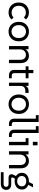

<svg xmlns="http://www.w3.org/2000/svg" viewBox="1856 -2626 970 4723"><g transform="rotate(90 2341.5 -265.0)"><path d="M289 10Q218 10 162.5 -21Q107 -52 75 -107.5Q43 -163 43 -235V-247Q43 -319 75 -374Q107 -429 162.5 -460Q218 -491 289 -491Q342 -491 385.5 -472Q429 -453 459 -417L409 -367Q386 -391 356 -403.5Q326 -416 289 -416Q242 -416 204 -395Q166 -374 144.5 -336Q123 -298 123 -247V-235Q123 -184 145 -146Q167 -108 204.5 -86.5Q242 -65 290 -65Q326 -65 356.5 -76.5Q387 -88 411 -113L460 -64Q431 -29 386.5 -9.5Q342 10 289 10Z M757 10Q688 10 634 -21.5Q580 -53 549 -109Q518 -165 518 -238V-247Q518 -319 549 -374Q580 -429 634 -460Q688 -491 757 -491Q826 -491 880 -460Q934 -429 965 -374.5Q996 -320 996 -249V-238Q996 -165 965 -109Q934 -53 880 -21.5Q826 10 757 10ZM757 -62Q804 -62 840 -84.5Q876 -107 896 -146.5Q916 -186 916 -238V-249Q916 -299 896 -337Q876 -375 840 -397Q804 -419 757 -419Q711 -419 675 -397Q639 -375 618.5 -336Q598 -297 598 -247V-238Q598 -186 618.5 -146.5Q639 -107 675 -84.5Q711 -62 757 -62Z M1114 0V-481H1192V-351H1170Q1181 -392 1201.5 -419Q1222 -446 1247.5 -462Q1273 -478 1300 -484.5Q1327 -491 1351 -491Q1432 -491 1482.5 -439Q1533 -387 1533 -283V0H1452V-271Q1452 -348 1417.5 -382.5Q1383 -417 1330 -417Q1293 -417 1262.5 -400Q1232 -383 1213.5 -350.5Q1195 -318 1195 -270V0Z M1832 0Q1808 0 1784 -7Q1760 -14 1741 -29Q1722 -44 1711 -68.5Q1700 -93 1700 -128V-600H1780V-123Q1780 -100 1795.5 -84.5Q1811 -69 1833 -69H1906V0ZM1612 -411V-481H1906V-411Z M2014 0V-481H2092V-358L2081 -359Q2088 -408 2108.5 -435Q2129 -462 2159 -472.5Q2189 -483 2225 -483H2266V-403H2219Q2161 -403 2128 -374.5Q2095 -346 2095 -285V0Z M2544 10Q2475 10 2421 -21.5Q2367 -53 2336 -109Q2305 -165 2305 -238V-247Q2305 -319 2336 -374Q2367 -429 2421 -460Q2475 -491 2544 -491Q2613 -491 2667 -460Q2721 -429 2752 -374.5Q2783 -320 2783 -249V-238Q2783 -165 2752 -109Q2721 -53 2667 -21.5Q2613 10 2544 10ZM2544 -62Q2591 -62 2627 -84.5Q2663 -107 2683 -146.5Q2703 -186 2703 -238V-249Q2703 -299 2683 -337Q2663 -375 2627 -397Q2591 -419 2544 -419Q2498 -419 2462 -397Q2426 -375 2405.5 -336Q2385 -297 2385 -247V-238Q2385 -186 2405.5 -146.5Q2426 -107 2462 -84.5Q2498 -62 2544 -62Z M3030 0Q2972 0 2936 -33.5Q2900 -67 2900 -123V-697L2936 -661H2812V-730H2981V-122Q2981 -99 2996 -84Q3011 -69 3034 -69H3080V0Z M3301 0Q3243 0 3207 -33.5Q3171 -67 3171 -123V-697L3207 -661H3083V-730H3252V-122Q3252 -99 3267 -84Q3282 -69 3305 -69H3351V0Z M3471 0V-447L3507 -411H3378V-481H3552V0ZM3468 -587V-703H3556V-587Z M3702 0V-481H3780V-351H3758Q3769 -392 3789.5 -419Q3810 -446 3835.5 -462Q3861 -478 3888 -484.5Q3915 -491 3939 -491Q4020 -491 4070.5 -439Q4121 -387 4121 -283V0H4040V-271Q4040 -348 4005.5 -382.5Q3971 -417 3918 -417Q3881 -417 3850.5 -400Q3820 -383 3801.5 -350.5Q3783 -318 3783 -270V0Z M4217 200V132H4504Q4538 132 4557 115.5Q4576 99 4576 69Q4576 41 4557 25.5Q4538 10 4504 10H4346Q4309 10 4289 -8Q4269 -26 4266.5 -53Q4264 -80 4278 -107L4323 -197L4392 -179L4351 -99Q4347 -90 4345.5 -79.5Q4344 -69 4351 -62Q4358 -55 4374 -55H4515Q4577 -55 4614.5 -23.5Q4652 8 4652 70Q4652 108 4634.5 137.5Q4617 167 4585.5 183.5Q4554 200 4511 200ZM4434 -439 4508 -591H4589L4507 -439ZM4437 -139Q4377 -139 4330.5 -161.5Q4284 -184 4257.5 -223.5Q4231 -263 4231 -313V-322Q4231 -372 4257.5 -410Q4284 -448 4330.5 -469.5Q4377 -491 4437 -491Q4497 -491 4543.5 -469.5Q4590 -448 4616.5 -410.5Q4643 -373 4643 -324V-313Q4643 -263 4616.5 -223.5Q4590 -184 4543.5 -161.5Q4497 -139 4437 -139ZM4437 -202Q4493 -202 4528.5 -233.5Q4564 -265 4564 -313V-321Q4564 -367 4528.5 -396Q4493 -425 4437 -425Q4381 -425 4345.5 -395.5Q4310 -366 4310 -319V-313Q4310 -265 4345.5 -233.5Q4381 -202 4437 -202Z"/></g></svg>

Font: SUSE
Style: Regular
Weight: 400
Designer: Rene Bieder
Foundry: SUSE
Version: Version 1.000